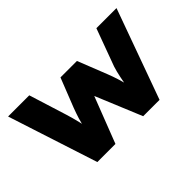

<svg xmlns="http://www.w3.org/2000/svg" viewBox="-98 -1055 1410 1410"><g transform="rotate(-45 607.0 -350.0)"><path d="M271 0 44 -700H264L356 -406Q363 -384 371 -354.5Q379 -325 386.5 -293Q394 -261 399 -232.5Q404 -204 405 -186H377Q378 -212 383.5 -247Q389 -282 401.5 -322.5Q414 -363 430 -405L519 -631H690L779 -406Q796 -363 808.5 -322.5Q821 -282 829.5 -247Q838 -212 838 -186H812Q812 -200 814.5 -221.5Q817 -243 821.5 -268Q826 -293 831 -318Q836 -343 842 -367Q848 -391 854 -409L961 -700H1170L917 0H747L580 -403H615L459 0Z"/></g></svg>

Font: Lexend Tera Black
Style: Regular
Weight: 900
Version: Version 1.007